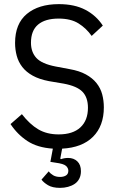

<svg xmlns="http://www.w3.org/2000/svg" viewBox="-20 -709 568 930"><path d="M271 201Q234 201 212.5 188Q191 175 181 161L216 121Q224 132 237.5 140Q251 148 271 148Q288 148 299.5 141Q311 134 311 118Q311 105 299.5 94.5Q288 84 249 79L224 75L236 11Q161 6 112.5 -26Q64 -58 31 -108L86 -156Q124 -107 165.5 -82.5Q207 -58 264 -58Q333 -58 369.5 -92Q406 -126 406 -187Q406 -237 379.5 -264.5Q353 -292 288 -304L217 -316Q170 -325 138.5 -342.5Q107 -360 88 -384.5Q69 -409 61 -439Q53 -469 53 -501Q53 -594 110 -641.5Q167 -689 265 -689Q341 -689 393.5 -661.5Q446 -634 478 -585L424 -535Q398 -572 360.5 -595.5Q323 -619 264 -619Q199 -619 164.5 -590Q130 -561 130 -502Q130 -457 156 -428.5Q182 -400 249 -387L318 -374Q364 -366 396 -348.5Q428 -331 447.5 -306.5Q467 -282 475 -252Q483 -222 483 -189Q483 -99 430.5 -46.5Q378 6 281 11L272 59L275 62Q292 56 310 56Q337 56 354.5 72.5Q372 89 372 120Q372 141 364 156.5Q356 172 342 181.5Q328 191 309.5 196Q291 201 271 201Z"/></svg>

Font: PlemolJP
Style: Regular
Weight: 400
Monospace: yes
Version: v2.0.4; ttfautohint (v1.8.4.7-5d5b-dirty) -l 6 -r 45 -G 200 